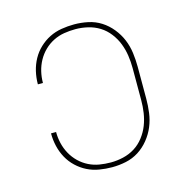

<svg xmlns="http://www.w3.org/2000/svg" viewBox="-85 -608 671 696"><g transform="rotate(-15 250.0 -260.0)"><path d="M253 8Q229 8 205 4Q181 0 160 -10.5Q139 -21 121.5 -37.5Q104 -54 92.5 -75Q81 -96 75.5 -119.5Q70 -143 70 -167V-168H89V-167Q89 -146 94 -125Q99 -104 109.5 -85Q120 -66 135.5 -51Q151 -36 170 -26.5Q189 -17 210 -13.5Q231 -10 253 -10Q276 -10 299.5 -15.5Q323 -21 343 -33.5Q363 -46 378 -65.5Q393 -85 401.5 -107Q410 -129 413.5 -152.5Q417 -176 417 -200V-320Q417 -344 413.5 -367.5Q410 -391 401.5 -413Q393 -435 378 -454.5Q363 -474 343 -486.5Q323 -499 299.5 -504.5Q276 -510 253 -510Q231 -510 210 -506.5Q189 -503 170 -493.5Q151 -484 135.5 -469Q120 -454 109.5 -435Q99 -416 94 -395Q89 -374 89 -353V-352H70V-353Q70 -377 75.5 -400.5Q81 -424 92.5 -445Q104 -466 121.5 -482.5Q139 -499 160 -509.5Q181 -520 205 -524Q229 -528 253 -528Q279 -528 305 -522.5Q331 -517 353 -503Q375 -489 392 -468Q409 -447 419 -423Q429 -399 432.5 -372.5Q436 -346 436 -320V-200Q436 -174 432.5 -147.5Q429 -121 419 -97Q409 -73 392 -52Q375 -31 353 -17Q331 -3 305 2.5Q279 8 253 8Z"/></g></svg>

Font: Iosevka Curly Thin
Style: Regular
Weight: 100
Monospace: yes
Designer: Belleve Invis
Foundry: Belleve Invis
Version: Version 22.1.2; ttfautohint (v1.8.4)